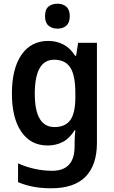

<svg xmlns="http://www.w3.org/2000/svg" viewBox="-20 -823 615 1032"><path d="M239 -603Q284 -603 320.5 -584Q357 -565 384 -523H389L400 -593H501V-55Q501 64 440 126.5Q379 189 255 189Q204 189 160.5 181Q117 173 77 156V55Q121 75 168 85Q215 95 261 95Q320 95 350.5 62.5Q381 30 381 -38V-51Q381 -68 382 -88Q383 -108 385 -123H381Q354 -79 317.5 -60Q281 -41 236 -41Q145 -41 94.5 -115Q44 -189 44 -320Q44 -454 95.5 -528.5Q147 -603 239 -603ZM271 -502Q167 -502 167 -319Q167 -140 273 -140Q330 -140 357.5 -177Q385 -214 385 -301V-322Q385 -419 357.5 -460.5Q330 -502 271 -502ZM289 -803Q318 -803 336.5 -787Q355 -771 355 -736Q355 -701 336.5 -685Q318 -669 289 -669Q260 -669 241 -685Q222 -701 222 -736Q222 -772 240.5 -787.5Q259 -803 289 -803Z"/></svg>

Font: Noto Sans Tamil UI SemiCondensed SemiBold
Style: Regular
Weight: 600
Width: 4
Designer: Jelle Bosma - Monotype Design Team
Foundry: Monotype Imaging Inc.
Version: Version 2.004; ttfautohint (v1.8.4.7-5d5b)